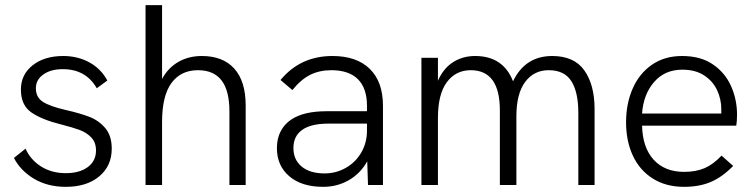

<svg xmlns="http://www.w3.org/2000/svg" viewBox="-20 -717 2930 744"><path d="M34 -105 79 -141Q98 -98 139 -72Q180 -46 235 -46Q288 -46 320 -69.5Q352 -93 352 -134Q352 -165 334 -184Q316 -203 289.5 -213Q263 -223 216 -235Q143 -253 102 -281Q61 -309 61 -370Q61 -428 106.5 -464Q152 -500 225 -500Q281 -500 326 -475.5Q371 -451 396 -405L355 -375Q313 -449 223 -449Q177 -449 148 -428.5Q119 -408 119 -375Q119 -340 146 -322.5Q173 -305 234 -291Q291 -278 327 -264Q363 -250 388 -220.5Q413 -191 413 -141Q413 -74 364.5 -33.5Q316 7 235 7Q164 7 111.5 -24.5Q59 -56 34 -105Z M544 -697H608V-411Q631 -454 671 -477Q711 -500 762 -500Q844 -500 888 -451Q932 -402 932 -308V0H869V-285Q869 -366 838.5 -405.5Q808 -445 747 -445Q681 -445 644.5 -395.5Q608 -346 608 -244V0H544Z M1403 -92Q1377 -45 1332 -19Q1287 7 1232 7Q1149 7 1101 -34Q1053 -75 1053 -143Q1053 -181 1068 -209Q1083 -237 1109 -254Q1157 -286 1245 -286H1402V-307Q1402 -375 1367 -410Q1332 -445 1264 -445Q1218 -445 1182 -427Q1146 -409 1113 -368L1067 -407Q1144 -500 1268 -500Q1362 -500 1413 -450Q1464 -400 1464 -307V0H1406ZM1238 -45Q1282 -45 1320 -66.5Q1358 -88 1380 -126Q1402 -164 1402 -211V-238H1253Q1184 -238 1150 -213Q1117 -189 1117 -143Q1117 -98 1149 -71.5Q1181 -45 1238 -45Z M1613 -493H1677V-404Q1698 -452 1735.5 -476Q1773 -500 1821 -500Q1930 -500 1968 -402Q2015 -500 2120 -500Q2205 -500 2244.5 -444Q2284 -388 2284 -294V0H2221V-280Q2221 -360 2194 -402.5Q2167 -445 2106 -445Q2049 -445 2015 -399.5Q1981 -354 1981 -266V0H1917V-289Q1917 -445 1804 -445Q1746 -445 1711.5 -398.5Q1677 -352 1677 -260V0H1613Z M2406 -243Q2406 -315 2431.5 -373.5Q2457 -432 2506 -466Q2555 -500 2623 -500Q2695 -500 2742.5 -467.5Q2790 -435 2813 -383Q2836 -331 2836 -273Q2836 -247 2833 -230H2468Q2470 -145 2513 -98Q2556 -51 2631 -51Q2677 -51 2710.5 -65.5Q2744 -80 2776 -114L2821 -74Q2779 -31 2734.5 -12Q2690 7 2631 7Q2560 7 2509 -25.5Q2458 -58 2432 -114.5Q2406 -171 2406 -243ZM2775 -277V-295Q2775 -332 2759 -367Q2743 -402 2709 -424.5Q2675 -447 2624 -447Q2556 -447 2514.5 -399Q2473 -351 2468 -277Z"/></svg>

Font: Hanken Grotesk Light
Style: Regular
Weight: 300
Designer: Alfredo Marco Pradil
Foundry: Hanken Design Co.
Version: Version 3.014